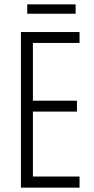

<svg xmlns="http://www.w3.org/2000/svg" viewBox="-20 -861 432 881"><path d="M327 -841H105V-798H327ZM345 0V-51H131V-349H333V-399H131V-664H345V-714H76V0Z"/></svg>

Font: Noto Sans Armenian ExtraCondensed Light
Style: Regular
Weight: 300
Width: 2
Designer: Monotype Design Team
Foundry: Monotype Imaging Inc.
Version: Version 2.008